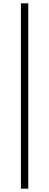

<svg xmlns="http://www.w3.org/2000/svg" viewBox="-20 -851 294 1148"><path d="M105 277H149V-831H105Z"/></svg>

Font: Noto Sans CJK JP Light
Style: Regular
Weight: 300
Designer: Ryoko NISHIZUKA (kana & ideographs); Paul D. Hunt (Latin, Greek & Cyrillic); Wenlong ZHANG (bopomofo); Sandoll Communica
Foundry: Adobe Systems Incorporated
Version: Version 1.004;PS 1.004;hotconv 1.0.82;makeotf.lib2.5.63406